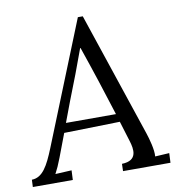

<svg xmlns="http://www.w3.org/2000/svg" viewBox="-95 -793 806 866"><g transform="rotate(-10 308.5 -359.5)"><path d="M341.3 -719.2H318.8L93.3 -158.2C63 -83.5 37.1 -34.2 -12.7 -33.2L-14.2 0H168.9L170.9 -43.9L96.2 -40C107.9 -62 114.7 -77.1 127 -108.9C139.2 -140.1 152.3 -174.8 167.5 -215.8L423.3 -221.7L452.1 -127.9C463.4 -90.8 475.1 -35.2 399.9 -33.2L398.9 0H616.2L618.2 -43.9L553.2 -40C556.2 -69.8 541.5 -122.1 532.2 -149.9ZM304.7 -580.1H306.6C344.2 -471.2 379.4 -363.3 412.1 -258.8H183.1C203.6 -314 229 -381.3 263.2 -467.8Z"/></g></svg>

Font: Lora Italic
Style: Regular
Weight: 400
Italic angle: -3°
Designer: Olga Karpushina, Alexei Vanyashin
Foundry: Cyreal
Version: Version 1.011;PS 001.011;hotconv 1.0.70;makeotf.lib2.5.58329